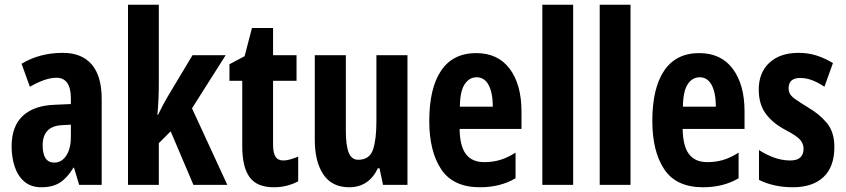

<svg xmlns="http://www.w3.org/2000/svg" viewBox="-20 -780 3567 810"><path d="M245 -557Q325 -557 367 -508Q409 -459 409 -363V0H314L292 -73H290Q265 -31 234 -10.5Q203 10 155 10Q110 10 82 -14.5Q54 -39 41.5 -78.5Q29 -118 29 -162Q29 -247 76 -291Q123 -335 211 -338L279 -341V-364Q279 -452 218 -452Q172 -452 106 -414L71 -511Q147 -557 245 -557ZM242 -252Q160 -248 160 -167Q160 -94 209 -94Q240 -94 259.5 -123.5Q279 -153 279 -203V-254Z M650 -429Q650 -359 644 -296H647Q657 -317 667 -336Q677 -355 686 -370L792 -547H932L790 -323L939 0H796L700 -226L650 -176V0H520V-760H650Z M1175 -103Q1189 -103 1204.5 -107.5Q1220 -112 1238 -119V-15Q1215 -3 1189.5 3.5Q1164 10 1135 10Q1064 10 1033 -32.5Q1002 -75 1002 -163V-439H948V-509L1012 -543L1043 -662H1132V-547H1231V-439H1132V-168Q1132 -136 1142 -119.5Q1152 -103 1175 -103Z M1699 -547V0H1596L1581 -70H1574Q1536 10 1453 10Q1381 10 1344.5 -43.5Q1308 -97 1308 -191V-547H1439V-229Q1439 -167 1451 -136.5Q1463 -106 1491 -106Q1539 -106 1553.5 -148.5Q1568 -191 1568 -269V-547Z M1989 -556Q2081 -556 2130.5 -489.5Q2180 -423 2180 -310V-236H1919Q1920 -164 1945.5 -130Q1971 -96 2023 -96Q2058 -96 2089 -105Q2120 -114 2155 -136V-28Q2091 10 2005 10Q1892 10 1841.5 -65.5Q1791 -141 1791 -270Q1791 -408 1841 -482Q1891 -556 1989 -556ZM1991 -454Q1960 -454 1940.5 -425Q1921 -396 1920 -330H2059Q2059 -388 2041.5 -421Q2024 -454 1991 -454Z M2398 0H2268V-760H2398Z M2640 0H2510V-760H2640Z M2930 -556Q3022 -556 3071.5 -489.5Q3121 -423 3121 -310V-236H2860Q2861 -164 2886.5 -130Q2912 -96 2964 -96Q2999 -96 3030 -105Q3061 -114 3096 -136V-28Q3032 10 2946 10Q2833 10 2782.5 -65.5Q2732 -141 2732 -270Q2732 -408 2782 -482Q2832 -556 2930 -556ZM2932 -454Q2901 -454 2881.5 -425Q2862 -396 2861 -330H3000Q3000 -388 2982.5 -421Q2965 -454 2932 -454Z M3500 -160Q3500 -76 3454 -33Q3408 10 3325 10Q3245 10 3182 -21V-147Q3209 -129 3243.5 -116Q3278 -103 3314 -103Q3370 -103 3370 -153Q3370 -174 3355 -191Q3340 -208 3288 -235Q3237 -263 3209 -302.5Q3181 -342 3181 -402Q3181 -474 3226 -515.5Q3271 -557 3349 -557Q3389 -557 3424 -546Q3459 -535 3494 -514L3458 -414Q3435 -430 3409 -440.5Q3383 -451 3356 -451Q3307 -451 3307 -408Q3307 -394 3313 -383.5Q3319 -373 3336 -361Q3353 -349 3387 -328Q3437 -299 3468.5 -261Q3500 -223 3500 -160Z"/></svg>

Font: Noto Sans Lao UI ExtCond
Style: Bold
Weight: 700
Width: 2
Designer: Monotype Design Team
Foundry: Monotype Imaging Inc.
Version: Version 2.000; ttfautohint (v1.8.4.7-5d5b)